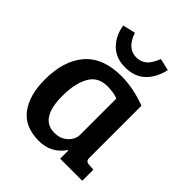

<svg xmlns="http://www.w3.org/2000/svg" viewBox="-205 -843 977 977"><g transform="rotate(45 283.5 -354.5)"><path d="M482 -483V-111Q482 -95 487.5 -89Q493 -83 507 -82L539 -80V0H380V-58L377 -59Q327 13 240 13Q138 13 89 -52Q40 -117 40 -230Q40 -366 106 -442Q172 -518 304 -518Q389 -518 482 -483ZM366 -159V-418Q338 -431 289 -431Q222 -431 192 -377Q162 -323 162 -234Q162 -72 266 -72Q310 -72 338 -98.5Q366 -125 366 -159ZM384 -721 449 -706Q433 -638 392.5 -600Q352 -562 284.5 -562Q217 -562 177 -603.5Q137 -645 128 -706L196 -722Q224 -638 290 -638Q321 -638 343.5 -656.5Q366 -675 384 -721Z"/></g></svg>

Font: Bree Serif
Style: Regular
Weight: 400
Designer: Veronika Burian, Jos Scaglione
Foundry: TypeTogether
Version: Version 1.002